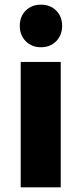

<svg xmlns="http://www.w3.org/2000/svg" viewBox="-20 -805 351 825"><path d="M90.5 -628Q65 -654 65 -694Q65 -734 90.5 -759.5Q116 -785 156 -785Q196 -785 221.5 -759.5Q247 -734 247 -694Q247 -654 221.5 -628Q196 -602 156 -602Q116 -602 90.5 -628ZM69 0V-539H241V0Z"/></svg>

Font: Trueno
Style: Bd
Weight: 700
Designer: Julieta Ulanovsky
Foundry: Julieta Ulanovsky
Version: Version 3.001b